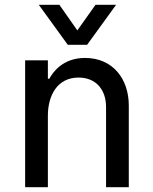

<svg xmlns="http://www.w3.org/2000/svg" viewBox="-20 -782 638 802"><path d="M344 -595 465 -762H379L303 -655L228 -762H142L263 -595ZM180 0V-299C180 -381 218 -458 308 -458C383 -458 423 -405 423 -335V0H518V-341C518 -453 451 -540 335 -540C240 -540 199 -477 186 -453H180V-530H85V0Z"/></svg>

Font: Be Vietnam Pro
Style: Regular
Weight: 400
Designer: Lam Bao, Tony Le, Vietanh Nguyen
Foundry: Yellow Type Foundry
Version: Version 1.002